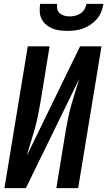

<svg xmlns="http://www.w3.org/2000/svg" viewBox="-20 -975 556 995"><path d="M3 0 124 -735H237L189 -441Q183 -407 176 -372.5Q169 -338 159.5 -304Q150 -270 139 -236Q128 -202 119 -168L395 -735H506L385 0H272L320 -294Q326 -328 333 -362.5Q340 -397 349.5 -431Q359 -465 370 -499Q381 -533 391 -567L114 0ZM329 -815Q309 -815 289 -817.5Q269 -820 251 -827.5Q233 -835 218.5 -847.5Q204 -860 195.5 -877Q187 -894 186 -914.5Q185 -935 188 -955H276Q274 -941 277 -927.5Q280 -914 290.5 -905.5Q301 -897 314 -893.5Q327 -890 341 -890Q355 -890 370 -893.5Q385 -897 397.5 -905.5Q410 -914 418 -927.5Q426 -941 428 -955H516Q513 -935 505 -914.5Q497 -894 482.5 -877Q468 -860 449.5 -847.5Q431 -835 411 -827.5Q391 -820 370 -817.5Q349 -815 329 -815Z"/></svg>

Font: Iosevka Curly
Style: Bold Italic
Weight: 700
Italic angle: -9°
Monospace: yes
Designer: Belleve Invis
Foundry: Belleve Invis
Version: Version 22.1.2; ttfautohint (v1.8.4)